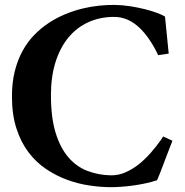

<svg xmlns="http://www.w3.org/2000/svg" viewBox="-20 -755 757 784"><path d="M668.9 -536.1 625.5 -529.8 619.1 -543.9Q582.5 -614.7 539.6 -650.4Q496.6 -686 446.3 -686Q388.2 -686 340.6 -664.3Q293 -642.6 259 -601.3Q225.1 -560.1 206.5 -500.7Q188 -441.4 188 -366.7Q188 -273.9 207.5 -211.4Q227.1 -148.9 260.5 -111.1Q293.9 -73.2 338.4 -56.6Q382.8 -40 432.6 -39.1Q463.4 -38.6 492.4 -51.3Q521.5 -64 547.4 -84.7Q573.2 -105.5 596.2 -131.8Q619.1 -158.2 638.2 -185.1L646 -197.8L684.1 -180.2Q676.3 -160.2 669.4 -142.3Q662.6 -124.5 656.2 -107.9Q650.9 -93.8 645.5 -79.6Q640.1 -65.4 635.5 -53.5Q630.9 -41.5 627 -32.2Q623 -22.9 621.1 -19Q597.7 -11.2 572 -5.9Q546.4 -0.5 521 2.9Q495.6 6.3 472.7 7.8Q449.7 9.3 432.1 9.3Q391.1 9.3 345 2.4Q298.8 -4.4 254.2 -20.8Q209.5 -37.1 168.7 -64.5Q127.9 -91.8 96.7 -132.8Q65.4 -173.8 47.1 -230.5Q28.8 -287.1 28.8 -361.3Q28.8 -418 40.3 -463.9Q51.8 -509.8 72 -546.9Q92.3 -584 119.9 -612.3Q147.5 -640.6 179.4 -661.6Q211.4 -682.6 246.3 -697Q281.2 -711.4 316.4 -720Q351.6 -728.5 385.5 -731.9Q419.4 -735.4 449.2 -734.9Q480.5 -734.4 511.7 -729.5Q543 -724.6 570.3 -717.8Q597.7 -710.9 619.6 -702.9Q641.6 -694.8 653.8 -687.5Z"/></svg>

Font: Varendra
Style: Regular
Weight: 700
Designer: Jacob Thomas
Foundry: Bangla Type Foundry
Version: Version 1.008